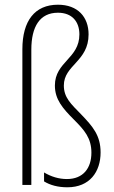

<svg xmlns="http://www.w3.org/2000/svg" viewBox="-20 -785 485 815"><path d="M356 -639C356 -713 310 -765 226 -765C128 -765 75 -697 75 -576V0H113V-574C113 -672 149 -731 226 -731C286 -731 317 -693 317 -639C317 -536 213 -523 213 -422C213 -363 246 -325 294 -277C338 -233 368 -199 368 -137C368 -71 333 -25 264 -25C230 -25 197 -35 167 -53V-15C193 1 226 10 266 10C361 10 407 -56 407 -138C407 -210 374 -248 324 -300C281 -344 251 -371 251 -422C251 -509 356 -524 356 -639Z"/></svg>

Font: Noto Sans Ethiopic Condensed ExtraLight
Style: Regular
Weight: 200
Width: 3
Designer: Monotype Design Team
Foundry: Monotype Imaging Inc.
Version: Version 2.102